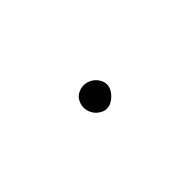

<svg xmlns="http://www.w3.org/2000/svg" viewBox="-22 -573 145 145"><g transform="rotate(45 50.0 -500.5)"><path d="M38 -500Q38 -497 39.5 -494Q41 -491 44 -489.5Q47 -488 50 -488Q53 -488 56 -489.5Q59 -491 61 -494Q63 -497 63 -500Q63 -503 61 -506Q59 -509 56 -511Q53 -513 50 -513Q47 -513 44 -511Q41 -509 39.5 -506Q38 -503 38 -500Z"/></g></svg>

Font: Linefont Thin
Style: Regular
Weight: 100
Monospace: yes
Version: Version 3.002;gftools[0.9.33]